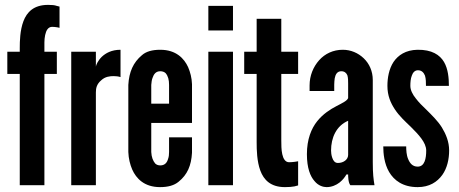

<svg xmlns="http://www.w3.org/2000/svg" viewBox="-20 -759 1881 787"><path d="M61 0V-456H10V-547H61V-562C61 -590 62 -635 76 -672C90 -709 118 -739 177 -739C193 -739 204 -738 212 -735L224 -732V-645C221 -646 218 -646 215 -647C208 -648 201 -649 194 -649C177 -649 169 -634 165 -615C163 -605 162 -595 162 -585C162 -575 162 -567 162 -561V-547H213V-456H162V0Z M474 -443C465 -446 455 -447 446 -447C430 -447 411 -445 395 -430C376 -414 373 -397 373 -380V0H272V-547H373V-486C374 -493 381 -510 397 -526C413 -541 437 -555 474 -555Z M767 -196V-133C764 -80 748 -43 712 -14C694 1 669 8 636 8C571 8 538 -28 522 -64C513 -85 507 -109 506 -136V-411C509 -464 526 -503 562 -533C579 -548 604 -555 637 -555C702 -555 735 -519 751 -484C760 -463 766 -440 767 -414V-255H600V-136C601 -115 607 -100 616 -89C621 -84 628 -81 637 -81C656 -81 665 -93 669 -108C672 -116 673 -125 673 -136V-196ZM600 -334H673V-411C673 -432 669 -447 659 -459C654 -464 646 -467 637 -467C618 -467 610 -454 605 -439C602 -431 601 -422 600 -411Z M834 -735H935V-634H834ZM834 0V-547H935V0Z M1133 -682V-547H1202V-456H1133V-184C1133 -167 1133 -145 1137 -127C1141 -109 1149 -94 1165 -94C1173 -94 1183 -95 1190 -96C1194 -97 1198 -97 1202 -98V1C1197 2 1192 4 1187 5C1177 7 1164 8 1148 8C1089 8 1061 -22 1047 -60C1033 -98 1032 -144 1032 -176V-456H981V-547H1032V-682Z M1407 -417C1407 -426 1407 -440 1404 -450C1400 -460 1392 -467 1379 -467C1362 -467 1355 -454 1352 -438C1351 -430 1350 -421 1350 -412C1350 -403 1350 -394 1350 -386H1249V-409C1249 -449 1264 -485 1288 -512C1312 -539 1346 -555 1385 -555C1418 -555 1448 -542 1471 -520C1494 -498 1508 -467 1508 -431V-95C1508 -46 1511 -24 1515 0H1416C1407 -11 1407 -37 1407 -44H1400C1395 -35 1386 -22 1372 -11C1358 0 1339 8 1319 8C1306 8 1285 3 1269 -17C1252 -36 1238 -70 1238 -127C1238 -188 1256 -232 1280 -262C1304 -292 1334 -311 1359 -324C1384 -337 1403 -346 1407 -357ZM1407 -264C1358 -243 1337 -194 1337 -142C1337 -135 1338 -123 1342 -112C1346 -100 1353 -91 1365 -91C1388 -91 1407 -105 1407 -124Z M1726 -407C1726 -420 1726 -436 1722 -449C1717 -461 1709 -471 1693 -471C1680 -471 1672 -461 1668 -449C1663 -437 1662 -420 1662 -407C1662 -390 1671 -372 1684 -356C1696 -340 1712 -324 1728 -309C1749 -288 1774 -264 1791 -237C1808 -209 1821 -178 1821 -142C1821 -107 1813 -70 1793 -42C1772 -13 1740 8 1692 8C1631 8 1595 -20 1575 -54C1555 -88 1551 -130 1551 -159H1645C1645 -144 1646 -123 1653 -107C1660 -90 1671 -76 1692 -76C1721 -76 1727 -110 1727 -142C1727 -175 1695 -208 1664 -239C1640 -262 1617 -283 1599 -310C1581 -337 1568 -367 1568 -407C1568 -439 1574 -476 1593 -505C1612 -533 1643 -554 1691 -555C1750 -556 1783 -534 1800 -505C1817 -476 1820 -438 1820 -407Z"/></svg>

Font: League Gothic
Style: Regular
Weight: 400
Designer: The League of Moveable Type
Version: Version 1.560;PS 001.560;hotconv 1.0.56;makeotf.lib2.0.21325